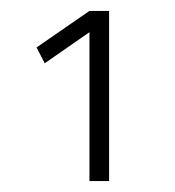

<svg xmlns="http://www.w3.org/2000/svg" viewBox="-20 -810 320 352"><path d="M144 -751 62 -694 47 -723 144 -790H180V-478H144Z"/></svg>

Font: Cairo ExtraLight
Style: Regular
Weight: 250
Designer: Mohamed Gaber, the designers of Titillium
Foundry: Kief Type Foundry
Version: Version 2.009; ttfautohint (v1.5.33-1714) -l 8 -r 50 -G 200 